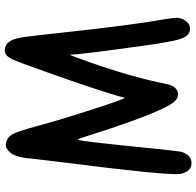

<svg xmlns="http://www.w3.org/2000/svg" viewBox="-29 -829 815 797"><g transform="rotate(-90 378.5 -430.5)"><path d="M373 -328Q375 -335 379.5 -350.5Q384 -366 388 -379Q410 -454 479 -648Q518 -759 530.5 -786Q543 -813 559 -817Q562 -818 569 -818Q589 -818 602 -802Q615 -786 621 -751.5Q627 -717 640 -595Q673 -287 697 -155Q703 -119 703 -105Q703 -92 697 -78Q682 -49 658 -49Q649 -49 641 -53Q622 -62 611.5 -101.5Q601 -141 584 -266Q550 -511 550 -547V-548Q548 -548 519 -467Q454 -281 428 -145Q424 -124 412.5 -111.5Q401 -99 386 -99Q369 -99 356 -113Q343 -127 325 -166Q281 -258 212 -477Q200 -514 198 -514Q196 -514 196 -512Q189 -488 163 -227Q158 -172 148 -92Q144 -69 131 -56Q118 -43 100 -43Q78 -43 66 -61Q54 -79 54 -106Q54 -188 100 -552Q119 -705 119 -710Q124 -780 150 -802Q163 -814 175 -814Q179 -814 187 -812Q210 -806 221.5 -783Q233 -760 256 -676Q263 -650 272.5 -617Q282 -584 292.5 -550Q303 -516 314 -482Q325 -448 334.5 -418.5Q344 -389 352 -366.5Q360 -344 365 -331.5Q370 -319 371 -320Z"/></g></svg>

Font: Chanighter Handwriting Cyr
Style: Regular
Weight: 400
Designer: Sin Chanighter
Version: Version 001.001